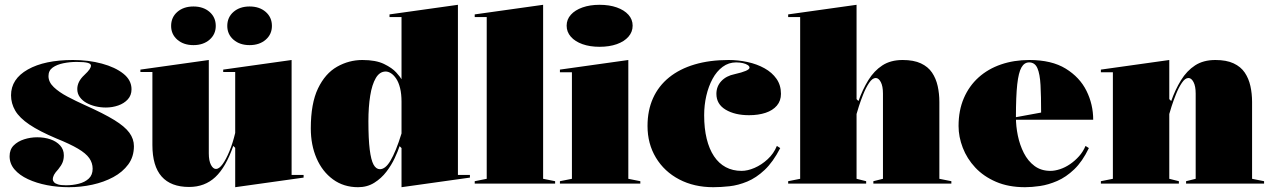

<svg xmlns="http://www.w3.org/2000/svg" viewBox="-20 -765 5297 800"><path d="M267 15Q220 15 176 6.5Q132 -2 96.5 -18.5Q61 -35 40.5 -59Q20 -83 20 -114Q20 -142 37 -159Q54 -176 80.5 -184.5Q107 -193 135 -193Q165 -193 190 -184.5Q215 -176 230.5 -159Q246 -142 246 -118Q246 -102 241 -89Q236 -76 223 -60Q210 -46 205 -36.5Q200 -27 200 -17Q200 -12 205 -6Q210 0 222 3.5Q234 7 255 7Q283 7 308.5 0.5Q334 -6 350 -21Q366 -36 366 -62Q366 -86 352 -106Q338 -126 305 -145.5Q272 -165 215 -188Q144 -218 102.5 -246Q61 -274 43.5 -304Q26 -334 26 -368Q26 -436 96 -475.5Q166 -515 284 -515Q349 -515 404.5 -500Q460 -485 494 -458Q528 -431 528 -393Q528 -368 512.5 -351Q497 -334 472.5 -325.5Q448 -317 421 -317Q399 -317 378 -322Q357 -327 340 -336.5Q323 -346 312.5 -360.5Q302 -375 302 -394Q302 -425 331 -452Q347 -467 353 -476Q359 -485 359 -492Q359 -495 356 -498Q353 -501 346 -503Q339 -505 327.5 -506Q316 -507 299 -507Q271 -507 244 -501.5Q217 -496 199.5 -483.5Q182 -471 182 -448Q182 -423 204 -402Q226 -381 261 -362.5Q296 -344 336 -326Q412 -292 456 -265Q500 -238 519 -212Q538 -186 538 -156Q538 -112 514.5 -80Q491 -48 452 -27Q413 -6 365 4.5Q317 15 267 15Z M768 14Q692 14 653.5 -29.5Q615 -73 615 -161V-465H565V-475L850 -515V-126Q850 -95 859 -78Q868 -61 880 -61Q893 -61 907.5 -81Q922 -101 936 -135Q950 -169 960 -211V-465H910V-475L1195 -515V-36H1245V-25L960 15V-149L952 -157Q921 -68 877 -27Q833 14 768 14ZM1020 -738Q1061 -738 1087 -715.5Q1113 -693 1113 -657Q1113 -622 1087 -599.5Q1061 -577 1020 -577Q979 -577 953 -599.5Q927 -622 927 -657Q927 -693 953 -715.5Q979 -738 1020 -738ZM786 -738Q827 -738 853 -715.5Q879 -693 879 -657Q879 -622 853 -599.5Q827 -577 786 -577Q745 -577 719 -599.5Q693 -622 693 -657Q693 -693 719 -715.5Q745 -738 786 -738Z M1888 -745V-36H1938V-25L1653 15V-148L1645 -156Q1638 -135 1624.5 -106Q1611 -77 1590 -49.5Q1569 -22 1539.5 -3.5Q1510 15 1472 15Q1412 15 1367.5 -17.5Q1323 -50 1299 -105.5Q1275 -161 1275 -230Q1275 -334 1305 -396.5Q1335 -459 1384.5 -487Q1434 -515 1490 -515Q1546 -515 1580 -498.5Q1614 -482 1631 -463Q1648 -444 1653 -435V-694H1603V-705ZM1587 -467Q1562 -467 1546 -440Q1530 -413 1522.5 -366Q1515 -319 1515 -260Q1515 -186 1520.5 -142Q1526 -98 1536.5 -79Q1547 -60 1563 -60Q1574 -60 1585 -68.5Q1596 -77 1607 -95.5Q1618 -114 1629.5 -142Q1641 -170 1653 -209V-341Q1653 -374 1647 -398Q1641 -422 1631 -437Q1621 -452 1609.5 -459.5Q1598 -467 1587 -467Z M2243 -20 2293 -10V0H1958V-10L2008 -20V-694H1958V-705L2243 -745Z M2478 -570Q2438 -570 2407 -581Q2376 -592 2358.5 -612Q2341 -632 2341 -658Q2341 -684 2358.5 -703.5Q2376 -723 2407 -734Q2438 -745 2478 -745Q2519 -745 2550 -734Q2581 -723 2598.5 -703.5Q2616 -684 2616 -658Q2616 -632 2598.5 -612Q2581 -592 2550 -581Q2519 -570 2478 -570ZM2313 0V-10L2363 -20V-464H2313V-475L2598 -515V-20L2648 -10V0Z M2952 15Q2872 15 2810 -17.5Q2748 -50 2713 -108Q2678 -166 2678 -240Q2678 -305 2701 -356Q2724 -407 2768 -442.5Q2812 -478 2874.5 -496.5Q2937 -515 3016 -515Q3056 -515 3095 -506.5Q3134 -498 3165.5 -480.5Q3197 -463 3215.5 -436.5Q3234 -410 3234 -374Q3234 -345 3217 -325Q3200 -305 3170 -295Q3140 -285 3101 -285Q3042 -285 3003.5 -308Q2965 -331 2965 -374Q2965 -405 2985.5 -427Q3006 -449 3041 -456Q3103 -470 3103 -483Q3103 -489 3095.5 -494Q3088 -499 3075.5 -502Q3063 -505 3047 -505Q3016 -505 2991 -486.5Q2966 -468 2949 -436.5Q2932 -405 2923 -366Q2914 -327 2914 -285Q2914 -230 2924.5 -187Q2935 -144 2955 -114Q2975 -84 3004 -68.5Q3033 -53 3070 -53Q3095 -53 3124 -65.5Q3153 -78 3178.5 -101.5Q3204 -125 3217 -157L3231 -148Q3201 -90 3166 -57Q3131 -24 3093.5 -8.5Q3056 7 3020 11Q2984 15 2952 15Z M3944 -10V0H3619V-10L3659 -20V-375Q3659 -406 3650 -423Q3641 -440 3629 -440Q3615 -440 3601.5 -420Q3588 -400 3577 -372.5Q3566 -345 3558.5 -321.5Q3551 -298 3549 -290V-20L3589 -10V0H3264V-10L3314 -20V-694H3264V-705L3549 -745V-352L3557 -344Q3574 -392 3598 -431Q3622 -470 3656.5 -492.5Q3691 -515 3741 -515Q3787 -515 3817 -501Q3847 -487 3863.5 -462.5Q3880 -438 3887 -406.5Q3894 -375 3894 -340V-20Z M4269 -515Q4362 -515 4420.5 -479Q4479 -443 4507 -386.5Q4535 -330 4535 -266H4209V-276L4318 -296Q4318 -364 4315.5 -410.5Q4313 -457 4302.5 -481Q4292 -505 4268 -505Q4248 -505 4236 -484Q4224 -463 4218.5 -413.5Q4213 -364 4213 -276Q4213 -239 4221 -200Q4229 -161 4246 -127.5Q4263 -94 4290.5 -73.5Q4318 -53 4357 -53Q4375 -53 4396.5 -60Q4418 -67 4438.5 -81Q4459 -95 4476 -114Q4493 -133 4503 -157L4517 -148Q4490 -92 4456 -59.5Q4422 -27 4385 -11Q4348 5 4313.5 10Q4279 15 4251 15Q4182 15 4130 -7.5Q4078 -30 4043.5 -67Q4009 -104 3991.5 -149.5Q3974 -195 3974 -240Q3974 -305 3996 -356Q4018 -407 4057.5 -442.5Q4097 -478 4151 -496.5Q4205 -515 4269 -515Z M5247 -10V0H4922V-10L4962 -20V-375Q4962 -406 4953 -423Q4944 -440 4932 -440Q4918 -440 4904.5 -420Q4891 -400 4880 -372.5Q4869 -345 4861.5 -321.5Q4854 -298 4852 -290V-20L4892 -10V0H4567V-10L4617 -20V-464H4567V-475L4852 -515V-352L4860 -344Q4877 -392 4901 -431Q4925 -470 4959.5 -492.5Q4994 -515 5044 -515Q5090 -515 5120 -501Q5150 -487 5166.5 -462.5Q5183 -438 5190 -406.5Q5197 -375 5197 -340V-20Z"/></svg>

Font: Kalnia Thin
Style: Regular
Weight: 100
Version: Version 1.105